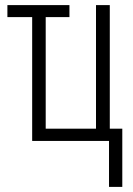

<svg xmlns="http://www.w3.org/2000/svg" viewBox="-20 -552 520 752"><path d="M407 180V0H106V-485H9V-532H252V-485H159V-48H356V-532H410V-48H459V180Z"/></svg>

Font: Noto Sans ExtraCondensed Light
Style: Regular
Weight: 300
Width: 2
Designer: Monotype Design Team
Foundry: Monotype Imaging Inc.
Version: Version 2.013; ttfautohint (v1.8.4.7-5d5b)